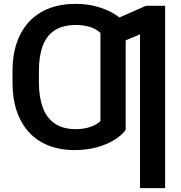

<svg xmlns="http://www.w3.org/2000/svg" viewBox="-20 -757 927 981"><path d="M622.1 -407.7V-93.3Q601.1 -64.5 562.5 -41Q523.9 -17.6 472.7 -3.9Q421.4 9.8 360.8 9.8Q286.1 9.8 227.3 -13.7Q168.5 -37.1 127.7 -81.8Q86.9 -126.5 65.4 -189.9Q43.9 -253.4 43.9 -333V-386.7L178.7 -388.2V-333Q179.2 -259.8 199 -206.8Q218.8 -153.8 260.3 -125.5Q301.8 -97.2 367.2 -97.2Q407.7 -97.2 440.7 -108.2Q473.6 -119.1 493.2 -138.2V-407.7ZM622.1 -634.3V-325.7L493.2 -324.2V-588.4Q473.6 -608.4 440.2 -618.9Q406.7 -629.4 368.7 -629.4Q301.8 -629.4 260 -602.5Q218.3 -575.7 198.5 -523.2Q178.7 -470.7 178.7 -394.5V-339.8L43.9 -340.3V-394.5Q43.9 -475.1 65.9 -538.8Q87.9 -602.5 129.4 -646.7Q170.9 -690.9 230.7 -714.1Q290.5 -737.3 366.7 -737.3Q425.3 -737.3 475.8 -723.1Q526.4 -709 564 -685.8Q601.6 -662.6 622.1 -634.3ZM823.7 -727.5V204.1H695.3V-581.5L555.2 -522.5V-652.3L726.1 -727.5Z"/></svg>

Font: Inter 28pt SemiBold
Style: Regular
Weight: 600
Designer: Rasmus Andersson
Foundry: rsms
Version: Version 4.001;git-66647c0bb